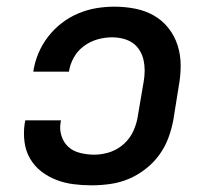

<svg xmlns="http://www.w3.org/2000/svg" viewBox="-20 -548 640 576"><path d="M255 8Q227 8 200 4.5Q173 1 148.5 -8.5Q124 -18 103.5 -34Q83 -50 70 -72.5Q57 -95 53.5 -122.5Q50 -150 54 -177L56 -187H163L162 -182Q158 -160 164.5 -140Q171 -120 185.5 -107Q200 -94 221 -89Q242 -84 263 -84Q287 -84 310.5 -92Q334 -100 352.5 -117Q371 -134 381 -157Q391 -180 394 -203L411 -303Q414 -320 414 -336.5Q414 -353 410.5 -368.5Q407 -384 398.5 -397.5Q390 -411 377.5 -419.5Q365 -428 349 -432Q333 -436 316 -436Q295 -436 273 -430Q251 -424 232 -410Q213 -396 201.5 -375.5Q190 -355 187 -334V-333H80V-334Q84 -361 95 -387.5Q106 -414 124 -437.5Q142 -461 165.5 -479Q189 -497 215.5 -508Q242 -519 269 -523.5Q296 -528 323 -528Q355 -528 385.5 -522Q416 -516 441.5 -501.5Q467 -487 485.5 -463.5Q504 -440 513 -411.5Q522 -383 522 -351.5Q522 -320 516 -288L500 -188Q495 -161 485 -134Q475 -107 457.5 -83Q440 -59 416 -40.5Q392 -22 365.5 -11Q339 0 310.5 4Q282 8 255 8Z"/></svg>

Font: Iosevka Semibold Extended
Style: Italic
Weight: 600
Width: 7
Italic angle: -9°
Monospace: yes
Designer: Belleve Invis
Foundry: Belleve Invis
Version: Version 32.5.0; ttfautohint (v1.8.4)